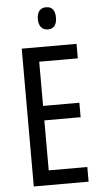

<svg xmlns="http://www.w3.org/2000/svg" viewBox="-61 -1019 524 991"><g transform="rotate(-5 201.0 -524.0)"><path d="M217 -982C186 -982 169 -962 169 -924C169 -888 187 -867 217 -867C247 -867 263 -888 263 -924C263 -961 248 -982 217 -982ZM357 -66V-142H157V-401H345V-476H157V-705H357V-780H73V-66Z"/></g></svg>

Font: Noto Sans Malayalam UI ExtraCondensed
Style: Regular
Weight: 400
Width: 2
Designer: Jelle Bosma - Monotype Design Team
Foundry: Monotype Imaging Inc.
Version: Version 2.104